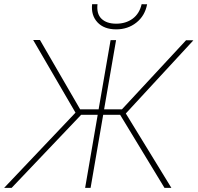

<svg xmlns="http://www.w3.org/2000/svg" viewBox="-62 -904 951 924"><path d="M516.1 -351.6H434.6L374 0H347.7L408.2 -351.6H328.6L-5.9 0H-42L301.3 -361.8L97.7 -711.4H130.4L323.7 -377.9H412.6L470.2 -710.9H496.6L439 -377.9H524.9L833.5 -710.4L868.7 -710L543.5 -357.9L762.7 0H729.5ZM646 -883.3Q635.3 -827.6 594.2 -795.2Q553.2 -762.7 497.1 -762.7Q438.5 -762.7 407 -796.6Q375.5 -830.6 381.3 -883.8H407.2Q401.9 -837.4 426.5 -813.7Q451.2 -790 497.1 -790Q543.5 -790 576.2 -814Q608.9 -837.9 619.6 -883.8Z"/></svg>

Font: Roboto Thin
Style: Italic
Weight: 250
Italic angle: -12°
Designer: Google
Version: Version 2.134; 2016